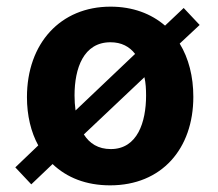

<svg xmlns="http://www.w3.org/2000/svg" viewBox="-20 -547 654 577"><path d="M580 -472 532 -523 476 -470C434 -506 379 -527 312 -527C162 -527 61 -417 61 -255C61 -200 73 -150 95 -110L26 -44L74 7L138 -54C181 -13 239 10 311 10C466 10 561 -100 561 -256C561 -317 547 -372 520 -416ZM204 -260C204 -342 231 -420 312 -420C345 -420 369 -407 386 -385L207 -215C205 -230 204 -245 204 -260ZM419 -260C419 -180 393 -99 313 -99C275 -99 249 -116 232 -143L414 -315C418 -298 419 -279 419 -260Z"/></svg>

Font: United Sans
Style: Bold
Weight: 700
Designer: Pablo Impallari, Rodrigo Fuenzalida (Modified by Dan O. Williams)
Version: Version 1.000;PS 001.000;hotconv 1.0.88;makeotf.lib2.5.64775